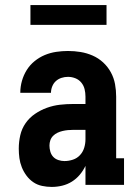

<svg xmlns="http://www.w3.org/2000/svg" viewBox="-20 -729 540 757"><path d="M184 8Q165 8 146 4Q127 0 111.5 -10.5Q96 -21 84.5 -36.5Q73 -52 66 -69.5Q59 -87 56.5 -105.5Q54 -124 54 -143Q54 -170 60 -196Q66 -222 81 -243.5Q96 -265 118 -280Q140 -295 165 -304Q190 -313 216 -316Q242 -319 269 -319H317V-348Q317 -363 313.5 -377.5Q310 -392 300.5 -403.5Q291 -415 277 -420.5Q263 -426 248 -426Q235 -426 222.5 -422Q210 -418 200.5 -409.5Q191 -401 186 -388.5Q181 -376 181 -363H60Q60 -387 66.5 -410Q73 -433 85.5 -453Q98 -473 116.5 -488Q135 -503 156.5 -512Q178 -521 201.5 -524.5Q225 -528 248 -528Q273 -528 297.5 -524Q322 -520 345 -510Q368 -500 386.5 -483Q405 -466 417 -444Q429 -422 433.5 -397.5Q438 -373 438 -348V-105H469V0H317V-75Q308 -56 294.5 -40Q281 -24 263.5 -13Q246 -2 225.5 3Q205 8 184 8ZM234 -94Q251 -94 267.5 -99.5Q284 -105 295.5 -117.5Q307 -130 312 -146.5Q317 -163 317 -180V-217H269Q258 -217 247.5 -216Q237 -215 226.5 -212.5Q216 -210 206.5 -205.5Q197 -201 189.5 -193.5Q182 -186 178.5 -176Q175 -166 175 -155Q175 -143 178.5 -131Q182 -119 190 -110.5Q198 -102 210 -98Q222 -94 234 -94ZM100 -631V-709H400V-631Z"/></svg>

Font: Iosevka Curly Slab Extrabold
Style: Regular
Weight: 800
Monospace: yes
Designer: Belleve Invis
Foundry: Belleve Invis
Version: Version 22.1.2; ttfautohint (v1.8.4)